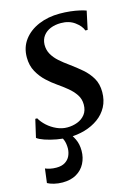

<svg xmlns="http://www.w3.org/2000/svg" viewBox="-116 -608 630 874"><g transform="rotate(-15 199.0 -171.0)"><path d="M358 -440H347.5Q339.5 -462.5 313 -482Q286.5 -501.5 248 -501.5Q220.5 -501.5 199 -492.8Q177.5 -484 164.8 -467.2Q152 -450.5 151 -426Q150.5 -401 162 -380.5Q173.5 -360 193.2 -342.5Q213 -325 237 -308Q266 -287 291.5 -265Q317 -243 333 -215.5Q349 -188 349 -150Q349 -111 333 -81Q317 -51 289 -30.8Q261 -10.5 225 0Q189 10.5 149.5 10.5Q123 10.5 92.8 5Q62.5 -0.5 38 -9Q13.5 -17.5 3.5 -26L23 -110.5H32Q42.5 -91.5 61.5 -74.2Q80.5 -57 104.8 -46Q129 -35 154.5 -35Q179.5 -35 202 -43.5Q224.5 -52 238.8 -70.2Q253 -88.5 253 -116.5Q253 -143 239.2 -163.5Q225.5 -184 204.2 -201.5Q183 -219 159 -235.5Q137 -250.5 113.8 -272Q90.5 -293.5 74.2 -322.8Q58 -352 58 -390.5Q58 -438 84 -472.5Q110 -507 154.5 -525.8Q199 -544.5 253.5 -544.5Q279 -544.5 303.5 -541.8Q328 -539 347.2 -534.5Q366.5 -530 376.5 -526ZM69 201.5Q48 201.5 28.8 196.8Q9.5 192 -1.5 185.5L7 119Q15.5 123 29.2 126Q43 129 59 129Q84 129 100 119Q116 109 123.5 92.8Q131 76.5 131.5 58Q131.5 34 125.2 18Q119 2 110 -12L133.5 -14L150.5 -12Q166 5 177.5 28.8Q189 52.5 189 84Q189 116.5 175 143.5Q161 170.5 134.2 186Q107.5 201.5 69 201.5Z"/></g></svg>

Font: Merriweather 72pt
Style: Italic
Weight: 400
Italic angle: -7.8°
Version: Version 2.101